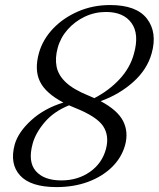

<svg xmlns="http://www.w3.org/2000/svg" viewBox="-20 -731 630 762"><path d="M204.5 11.5Q101.5 11.5 59.5 -34.8Q17.5 -81 38.5 -158Q53 -207.5 104.5 -254.2Q156 -301 231.5 -324Q161 -361 138.5 -407.5Q116 -454 134.5 -520.5Q149.5 -574 190.2 -617Q231 -660 289.8 -685.5Q348.5 -711 417 -711Q522 -711 563.5 -656.5Q605 -602 582 -519.5Q564 -455 509 -405.8Q454 -356.5 379.5 -329.5Q447 -293.5 468.8 -250.2Q490.5 -207 476.5 -155Q462.5 -105 424 -67.5Q385.5 -30 329.2 -9.2Q273 11.5 204.5 11.5ZM331.5 -351.5Q343.5 -346.5 354.5 -341.5Q413 -372 454.8 -417Q496.5 -462 511.5 -517.5Q533.5 -595.5 502 -639.5Q470.5 -683.5 400.5 -683.5Q356 -683.5 316.5 -664.8Q277 -646 248.5 -613.8Q220 -581.5 209 -541Q198 -501 204.5 -467Q211 -433 241 -404.5Q271 -376 331.5 -351.5ZM109.5 -160.5Q90 -89 122.2 -52Q154.5 -15 223.5 -15Q288.5 -15 336.8 -48.8Q385 -82.5 400.5 -139.5Q414.5 -192.5 389.2 -230.5Q364 -268.5 277.5 -303Q265 -308 254 -313Q193.5 -288.5 157.2 -245.8Q121 -203 109.5 -160.5Z"/></svg>

Font: Fraunces 9pt S000 Light
Style: Italic
Weight: 300
Italic angle: -16°
Version: Version 1.000; ttfautohint (v1.8.3)